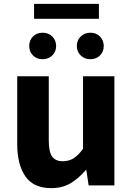

<svg xmlns="http://www.w3.org/2000/svg" viewBox="-20 -958 686 992"><path d="M245 14Q153 14 111 -47Q69 -108 69 -214V-564H232V-234Q232 -173 249.5 -149Q267 -125 304 -125Q336 -125 360 -140Q384 -155 409 -189V-564H571V0H438L426 -79H423Q387 -37 345 -11.5Q303 14 245 14ZM200 -652Q170 -652 150.5 -671.5Q131 -691 131 -720Q131 -750 150.5 -769.5Q170 -789 200 -789Q230 -789 250 -769.5Q270 -750 270 -720Q270 -691 250 -671.5Q230 -652 200 -652ZM156 -861V-938H491V-861ZM447 -652Q417 -652 397 -671.5Q377 -691 377 -720Q377 -750 397 -769.5Q417 -789 447 -789Q477 -789 496.5 -769.5Q516 -750 516 -720Q516 -691 496.5 -671.5Q477 -652 447 -652Z"/></svg>

Font: Noto Sans TC ExtraBold
Style: Regular
Weight: 800
Designer: Ryoko NISHIZUKA  (kana, bopomofo & ideographs); Paul D. Hunt (Latin, Greek & Cyrillic); Sandoll Communications , Soo-you
Foundry: Adobe
Version: Version 2.004-H2;hotconv 1.0.118;makeotfexe 2.5.65603